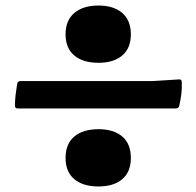

<svg xmlns="http://www.w3.org/2000/svg" viewBox="-20 -633 710 694"><path d="M336 -406Q280 -406 248.5 -432.5Q217 -459 217 -509Q217 -559 248.5 -586Q280 -613 336 -613Q391 -613 422 -586Q453 -559 453 -509Q453 -459 422 -432.5Q391 -406 336 -406ZM336 41Q280 41 248.5 14.5Q217 -12 217 -62Q217 -113 248.5 -139.5Q280 -166 336 -166Q391 -166 422 -139.5Q453 -113 453 -62Q453 -12 422 14.5Q391 41 336 41ZM42 -330Q44 -340 54 -340H532L627 -346Q637 -347 637 -336Q638 -315 635.5 -293.5Q633 -272 628 -251Q626 -241 616 -241H44Q34 -241 34 -251Q34 -271 36.5 -291Q39 -311 42 -330Z"/></svg>

Font: Hahmlet ExtraBold
Style: Regular
Weight: 800
Designer: Minjoo Ham & Mark Frömberg
Foundry: hypertype
Version: Version 1.002